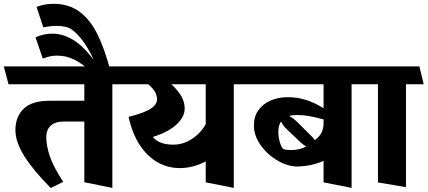

<svg xmlns="http://www.w3.org/2000/svg" viewBox="-45 -923 2212 993"><path d="M621.6 -487.3H536.1V48.8L391.1 19.5V-294.4H285.2Q239.7 -294.4 217 -272.7Q194.3 -251 194.3 -213.9Q194.3 -168.9 212.9 -114.3Q231.4 -59.6 282.2 17.6L217.3 49.3Q126.5 -42.5 80.6 -115.7Q34.7 -189 34.7 -250.5Q34.7 -318.4 76.9 -360.1Q119.1 -401.9 212.4 -401.9H391.1V-487.3H-1L-25.4 -579.6H597.7Z M526.9 -553.2H482.9H465.8H425.3Q376.5 -597.2 336.2 -616.2Q295.9 -635.3 251 -635.3Q230 -635.3 213.6 -631.6Q197.3 -627.9 176.3 -620.1L138.7 -730Q181.2 -749 225.6 -749Q277.8 -749 329.8 -719Q381.8 -689 439.9 -613.8Q412.1 -672.9 382.8 -712.4Q353.5 -752 319.8 -774.9Q291.5 -789.1 248.5 -789.1Q214.8 -789.1 179.2 -781.2L144 -887.2Q185.1 -903.3 231.9 -903.3Q311 -903.3 366.5 -862.1Q421.9 -820.8 459.5 -744.9Q497.1 -668.9 526.9 -553.2Z M1249.5 -487.3H1164.1V48.8L1019 20V-88.4Q954.1 -53.7 884.3 -53.7Q824.2 -53.7 771.2 -83Q718.3 -112.3 678.7 -171.9Q639.2 -231.4 620.1 -318.4Q698.7 -338.4 732.9 -359.9Q767.1 -381.3 767.1 -409.2Q767.1 -430.2 756.1 -448.7Q745.1 -467.3 721.7 -487.3H594.7L570.8 -579.6H1227.5ZM1019 -280.8V-487.3H841.3Q877 -453.6 893.6 -424.1Q910.2 -394.5 910.2 -361.8Q910.2 -317.9 867.4 -278.6Q824.7 -239.3 745.6 -214.8Q777.3 -174.8 852.1 -174.8Q901.4 -174.8 946.8 -203.9Q992.2 -232.9 1019 -280.8Z M1866.2 -487.3H1773.4V48.8L1628.4 20V-91.3Q1600.1 -77.6 1563.2 -69.8Q1526.4 -62 1492.2 -62Q1443.4 -62 1390.6 -92.5Q1337.9 -123 1303 -172.4Q1268.1 -221.7 1268.1 -274.4Q1268.1 -320.8 1292 -353.8Q1315.9 -386.7 1355.7 -403.6Q1395.5 -420.4 1443.4 -420.4Q1491.2 -420.4 1536.4 -406.5Q1581.5 -392.6 1628.4 -363.3V-487.3H1225.1L1198.7 -579.6H1842.3ZM1628.4 -275.9V-305.2Q1581.1 -318.4 1551.5 -323.2Q1522 -328.1 1489.7 -328.1Q1466.8 -328.1 1450.7 -323.2Q1471.2 -312.5 1492.7 -291.5L1561 -223.6Q1567.9 -217.3 1573.2 -211.4Q1578.6 -205.6 1583 -198.7Q1602.1 -211.9 1613.3 -229Q1624.5 -246.1 1628.4 -275.9ZM1539.1 -166Q1533.7 -168.5 1524.9 -174.3Q1516.1 -180.2 1511.7 -184.6L1439 -253.9Q1427.2 -265.1 1420.9 -273.9Q1414.6 -282.7 1408.7 -294.9Q1394.5 -274.9 1394.5 -239.7Q1394.5 -215.3 1401.6 -189.9Q1408.7 -164.6 1418.5 -154.3Q1422.4 -149.9 1435.3 -148.4Q1448.2 -147 1460.4 -147Q1506.8 -147 1539.1 -166Z M1840.8 -487.3 1816.9 -579.6H2124L2146.5 -487.3H2054.7V44.9L1909.7 20.5V-487.3Z"/></svg>

Font: Vesper Libre Heavy
Style: Regular
Weight: 900
Designer: Robert Keller & Kimya Gandhi
Foundry: Mota Italic
Version: Version 1.058